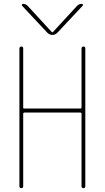

<svg xmlns="http://www.w3.org/2000/svg" viewBox="-20 -970 540 990"><path d="M224.6 -800.8 93.8 -940.4Q91.8 -943.4 93.3 -946.8Q94.7 -950.2 98.6 -950.2Q111.3 -950.2 122.1 -940.4L248 -803.7H250H252L377.9 -940.4Q387.7 -950.2 401.4 -950.2Q405.3 -950.2 407.2 -946.8Q409.2 -943.4 406.2 -940.4L275.4 -800.8Q264.6 -790 250 -790Q235.4 -790 224.6 -800.8ZM80.1 -9.8V-719.7Q80.1 -729.5 89.8 -730Q99.6 -730.5 99.6 -719.7V-415Q99.6 -410.2 105.5 -410.2H394.5Q399.4 -410.2 400.4 -415V-719.7Q400.4 -729.5 410.2 -730Q419.9 -730.5 419.9 -719.7V-9.8Q419.9 0 410.2 0Q400.4 0 400.4 -9.8V-384.8Q400.4 -389.6 394.5 -389.6H105.5Q100.6 -389.6 99.6 -384.8V-9.8Q99.6 0 89.8 0Q80.1 0 80.1 -9.8Z"/></svg>

Font: Rounded-X Mgen+ 2m thin
Style: Regular
Weight: 100
Designer: [Source Han Sans]
Ryoko NISHIZUKA  (kana & ideographs); Paul D. Hunt (Latin, Greek & Cyrillic); Wenlong ZHANG  (bopomofo
Version: Version 1.059.20150602